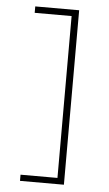

<svg xmlns="http://www.w3.org/2000/svg" viewBox="-53 -712 455 802"><g transform="rotate(5 174.5 -311.5)"><path d="M62 -649.9H216.8V28.8H62V54.7H246.1V-676.8H62Z"/></g></svg>

Font: Estedad-FD-VF Thin
Style: Regular
Weight: 100
Designer: Amin Abedi
Version: Version 5.0